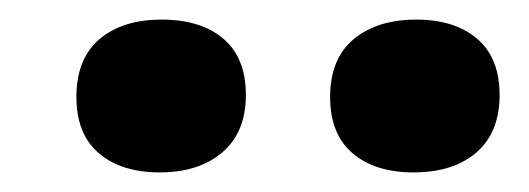

<svg xmlns="http://www.w3.org/2000/svg" viewBox="-20 -797 540 196"><path d="M143 -621Q183 -621 207 -641.5Q231 -662 231 -700Q231 -738 208 -757.5Q185 -777 145 -777Q105 -777 81.5 -757Q58 -737 58 -698Q58 -660 81 -640.5Q104 -621 143 -621ZM402 -621Q443 -621 466.5 -641.5Q490 -662 490 -700Q490 -738 467 -757.5Q444 -777 405 -777Q365 -777 341 -757Q317 -737 317 -698Q317 -660 340 -640.5Q363 -621 402 -621Z"/></svg>

Font: Roboto Serif 20pt SemiBold
Style: Italic
Weight: 600
Italic angle: -10°
Version: Version 1.007